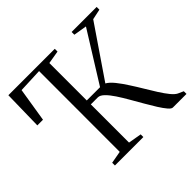

<svg xmlns="http://www.w3.org/2000/svg" viewBox="-175 -942 1141 1141"><g transform="rotate(-45 395.5 -371.5)"><path d="M183 0V-23L260.5 -37L261 -715.5L107.5 -709L73 -494.5H25.5L30.5 -743H420.5V-720L338 -706V-391.5H449.5L645.5 -706L562 -720V-743H772.5V-720L706.5 -706L487.5 -385Q509.5 -373 533.8 -342.8Q558 -312.5 581.5 -275.5Q605 -239.5 627.8 -201.2Q650.5 -163 672.2 -128.8Q694 -94.5 713.8 -70.2Q733.5 -46 750 -38L784.5 -22.5V0H670Q659 0 643 -18.8Q627 -37.5 607.2 -68.8Q587.5 -100 566 -137.5Q544.5 -175 522.5 -213Q500.5 -251.5 478.5 -284.8Q456.5 -318 436 -338Q415.5 -358 397.5 -358H338.5V-37L422 -22.5V0Z"/></g></svg>

Font: Merriweather 120pt Light
Style: Regular
Weight: 300
Version: Version 2.100